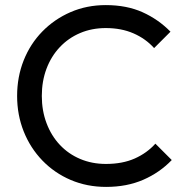

<svg xmlns="http://www.w3.org/2000/svg" viewBox="-20 -724 728 754"><path d="M396.8 10Q321.8 10 257.9 -17.2Q194 -44.5 146.5 -93.6Q99 -142.8 73.1 -207.8Q47.2 -272.8 47.2 -347.2Q47.2 -422 73 -486.9Q98.8 -551.8 146.1 -600.2Q193.5 -648.8 257.1 -676.4Q320.8 -704 395.5 -704Q477.5 -704 539.8 -676Q602 -648 649.5 -599.5L585.2 -535.2Q552 -572.2 504.2 -593Q456.5 -613.8 395.5 -613.8Q340.5 -613.8 294.6 -594.2Q248.8 -574.8 214.9 -538.9Q181 -503 162.6 -454.1Q144.2 -405.2 144.2 -347.2Q144.2 -289.2 162.8 -240.2Q181.2 -191.2 215 -155.2Q248.8 -119.2 294.9 -99.8Q341 -80.2 396 -80.2Q461 -80.2 509 -101.5Q557 -122.8 590.2 -159.8L654.5 -95.5Q607.2 -46.2 542.8 -18.1Q478.2 10 396.8 10Z"/></svg>

Font: Outfit Thin
Style: Regular
Weight: 100
Designer: Rodrigo Fuenzalida
Foundry: fragTYPE
Version: Version 1.100;gftools[0.9.27]